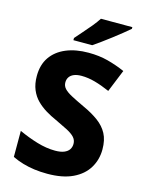

<svg xmlns="http://www.w3.org/2000/svg" viewBox="-137 -1012 836 1104"><g transform="rotate(15 281.5 -460.5)"><path d="M526 -207Q526 -146 496 -96.5Q466 -47 406 -18.5Q346 10 255 10Q213 10 177 5Q141 0 108.5 -9.5Q76 -19 45 -34V-189Q99 -164 155.5 -147Q212 -130 264 -130Q297 -130 317.5 -138.5Q338 -147 347.5 -161.5Q357 -176 357 -195Q357 -218 341.5 -234.5Q326 -251 296 -266.5Q266 -282 223 -302Q191 -316 160.5 -334.5Q130 -353 105.5 -377.5Q81 -402 66.5 -436.5Q52 -471 52 -518Q52 -585 83.5 -630.5Q115 -676 172 -700Q229 -724 306 -724Q369 -724 422 -710Q475 -696 525 -674L471 -541Q423 -562 381.5 -573.5Q340 -585 301 -585Q274 -585 256 -577.5Q238 -570 229 -556.5Q220 -543 220 -525Q220 -504 234 -488.5Q248 -473 278 -457Q308 -441 357 -418Q410 -394 448 -366Q486 -338 506 -300.5Q526 -263 526 -207ZM510 -921Q494 -907 469 -887Q444 -867 415.5 -845Q387 -823 360 -803.5Q333 -784 314 -771H202V-784Q218 -803 241 -828.5Q264 -854 286.5 -881.5Q309 -909 323 -931H510Z"/></g></svg>

Font: Noto Sans Thai ExtraBold
Style: Regular
Weight: 800
Version: Version 2.001